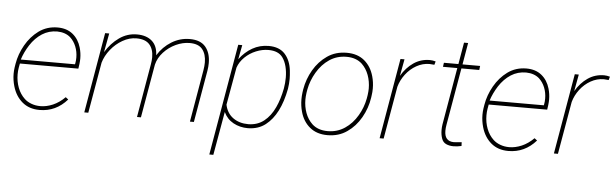

<svg xmlns="http://www.w3.org/2000/svg" viewBox="-52 -862 4024 1256"><g transform="rotate(5 1959.5 -234.0)"><path d="M402.3 -74.7Q328.1 9.8 220.7 9.8Q152.3 9.8 107.2 -28.3Q62 -66.4 43.5 -130.4Q31.7 -170.9 31.7 -211.4Q31.7 -232.4 34.7 -252.9L38.6 -277.3Q49.3 -341.8 83.3 -401.4Q117.2 -460.9 168.9 -499Q222.7 -538.1 292.5 -538.1Q353 -538.1 392.3 -506.1Q431.6 -474.1 447.3 -419.9Q457.5 -384.8 457.5 -348.6Q457.5 -333 455.1 -312.5L450.7 -281.7H66.9L65.4 -274.4L61.5 -252.9Q58.1 -232.9 58.1 -210Q58.1 -164.1 73.7 -122.8Q89.4 -81.5 119.6 -53.2Q137.7 -36.1 165 -25.9Q192.4 -15.6 224.1 -15.6Q264.2 -15.6 305.9 -33.4Q347.7 -51.3 384.8 -88.4ZM116.2 -404.8Q85.4 -356.4 70.3 -308.1H426.3L427.7 -314.5Q431.2 -332 431.2 -352.5Q431.2 -390.6 417.7 -424.6Q404.3 -458.5 378.9 -481.9Q346.2 -510.7 292.5 -511.7Q237.3 -511.7 192.9 -483.2Q148.4 -454.6 116.2 -404.8Z M598.6 -334 540.5 0H514.2L605 -528.3H631.8L608.4 -403.8Q645 -463.9 697.5 -501Q750 -538.1 813.5 -538.1Q876 -538.1 912.4 -506.1Q948.7 -474.1 950.2 -413.1Q985.8 -470.2 1041 -504.2Q1096.2 -538.1 1160.6 -538.1Q1231 -538.1 1264.2 -498.3Q1297.4 -458.5 1297.4 -392.6Q1297.4 -368.2 1293 -341.8L1233.9 0H1208L1266.6 -341.8Q1271.5 -371.1 1271.5 -393.6Q1271.5 -447.8 1245.8 -480Q1220.2 -512.2 1162.1 -512.2Q1116.7 -512.2 1071 -491Q1025.4 -469.7 991.7 -432.9Q958 -396 947.3 -351.6L886.2 0H860.4L920.9 -351.6Q925.3 -376 925.3 -397.5Q925.3 -450.7 898.2 -481.4Q871.1 -512.2 812.5 -512.2Q766.1 -512.2 721.7 -486.8Q677.2 -461.4 644.5 -420.4Q611.8 -379.4 598.6 -334Z M1429.7 -82.5 1379.4 203.1H1353L1479 -528.3H1505.4L1487.3 -434.1Q1523.4 -482.9 1572 -510.5Q1620.6 -538.1 1678.7 -538.1Q1748.5 -538.1 1785.4 -497.6Q1822.3 -457 1830.1 -389.6Q1833.5 -357.4 1833.5 -335Q1833.5 -303.2 1828.1 -269.5Q1795.9 -98.6 1704.6 -27.8Q1657.7 8.8 1589.4 9.8Q1536.1 9.8 1493.4 -13.7Q1450.7 -37.1 1429.7 -82.5ZM1480.5 -378.4 1436.5 -131.3Q1448.2 -75.7 1489.3 -46.1Q1530.3 -16.6 1589.4 -16.6Q1649.4 -17.1 1692.4 -51Q1735.4 -85 1762.7 -144.5Q1787.6 -198.2 1801.3 -269.5Q1807.6 -306.2 1807.6 -341.3Q1807.6 -379.4 1799.3 -413.1Q1791 -446.8 1773.4 -471.7Q1745.1 -511.7 1679.2 -511.7Q1638.7 -511.7 1597.7 -494.9Q1556.6 -478 1525.1 -447.5Q1493.7 -417 1480.5 -378.4Z M1927.7 -274.4Q1939.5 -343.8 1974.4 -403.3Q2009.3 -462.9 2063 -500Q2117.7 -538.1 2191.4 -538.1Q2262.2 -538.1 2307.4 -500.5Q2352.5 -462.9 2370.1 -399.4Q2380.9 -361.3 2380.9 -320.3Q2380.9 -296.4 2377.4 -274.4L2375.5 -260.3Q2365.2 -189.9 2329.8 -127.9Q2294.4 -65.9 2240.2 -28.8Q2185.5 9.8 2111.3 9.8Q2041 9.8 1995.4 -27.8Q1949.7 -65.4 1932.6 -128.9Q1921.9 -167.5 1921.9 -209.5Q1921.9 -231.4 1924.8 -253.9ZM1951.2 -253.9Q1947.8 -228.5 1947.8 -210Q1947.8 -163.6 1962.9 -122.3Q1978 -81.1 2007.8 -52.7Q2046.4 -16.6 2110.8 -16.6Q2172.9 -16.6 2222.7 -49.8Q2272.5 -83 2305.2 -139.2Q2335.9 -191.4 2347.2 -251L2351.1 -274.4Q2354.5 -299.3 2354.5 -317.4Q2354.5 -363.8 2339.4 -405.3Q2324.2 -446.8 2294.4 -475.6Q2255.9 -511.7 2191.9 -511.7Q2129.9 -511.7 2080.3 -478.8Q2030.8 -445.8 1997.6 -389.2Q1966.3 -335.9 1955.1 -277.3Z M2736.8 -512.2Q2691.9 -512.2 2651.1 -489.3Q2610.4 -466.3 2581.3 -428Q2552.2 -389.6 2540 -345.7L2480 0H2453.6L2544.4 -528.3H2570.8L2550.3 -418Q2582.5 -473.1 2629.9 -505.6Q2677.2 -538.1 2736.8 -538.1Q2754.9 -538.1 2774.9 -532.2L2768.6 -509.8Z M2991.7 3.9Q2964.4 10.3 2939 10.3Q2911.6 10.3 2890.9 0.7Q2870.1 -8.8 2861.8 -32.2Q2852.5 -58.1 2852.5 -89.4Q2852.5 -107.4 2855.5 -126.5L2919.9 -501.5H2825.7L2829.6 -528.3H2924.8L2949.2 -670.9H2976.1L2951.7 -528.3H3067.4L3064 -501.5H2946.8L2881.8 -126.5Q2877.9 -104.5 2877.9 -85.9Q2877.9 -18.1 2937.5 -16.6Q2951.2 -16.6 2990.7 -21Z M3481 -74.7Q3406.7 9.8 3299.3 9.8Q3231 9.8 3185.8 -28.3Q3140.6 -66.4 3122.1 -130.4Q3110.4 -170.9 3110.4 -211.4Q3110.4 -232.4 3113.3 -252.9L3117.2 -277.3Q3127.9 -341.8 3161.9 -401.4Q3195.8 -460.9 3247.6 -499Q3301.3 -538.1 3371.1 -538.1Q3431.6 -538.1 3470.9 -506.1Q3510.3 -474.1 3525.9 -419.9Q3536.1 -384.8 3536.1 -348.6Q3536.1 -333 3533.7 -312.5L3529.3 -281.7H3145.5L3144 -274.4L3140.1 -252.9Q3136.7 -232.9 3136.7 -210Q3136.7 -164.1 3152.3 -122.8Q3168 -81.5 3198.2 -53.2Q3216.3 -36.1 3243.7 -25.9Q3271 -15.6 3302.7 -15.6Q3342.8 -15.6 3384.5 -33.4Q3426.3 -51.3 3463.4 -88.4ZM3194.8 -404.8Q3164.1 -356.4 3148.9 -308.1H3504.9L3506.3 -314.5Q3509.8 -332 3509.8 -352.5Q3509.8 -390.6 3496.3 -424.6Q3482.9 -458.5 3457.5 -481.9Q3424.8 -510.7 3371.1 -511.7Q3315.9 -511.7 3271.5 -483.2Q3227.1 -454.6 3194.8 -404.8Z M3881.3 -512.2Q3836.4 -512.2 3795.7 -489.3Q3754.9 -466.3 3725.8 -428Q3696.8 -389.6 3684.6 -345.7L3624.5 0H3598.1L3689 -528.3H3715.3L3694.8 -418Q3727.1 -473.1 3774.4 -505.6Q3821.8 -538.1 3881.3 -538.1Q3899.4 -538.1 3919.4 -532.2L3913.1 -509.8Z"/></g></svg>

Font: Mardoto Thin
Style: Italic
Weight: 250
Italic angle: -12°
Designer: Christian Robertson, Vahan Hovhannisyan
Foundry: Google
Version: Version 1.000